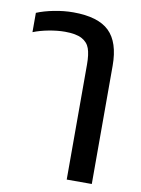

<svg xmlns="http://www.w3.org/2000/svg" viewBox="-81 -606 603 822"><g transform="rotate(10 220.0 -195.0)"><path d="M267 -340Q267 -384 258 -409.5Q249 -435 223.5 -448.5Q198 -462 150 -462Q118 -462 80.5 -455Q43 -448 13 -436V-520Q44 -533 87 -541.5Q130 -550 171 -550Q279 -550 327.5 -503Q376 -456 376 -354V160H267Z"/></g></svg>

Font: Kanit
Style: Regular
Weight: 400
Designer: Katatrad Team
Foundry: Cadson Demak
Version: Version 1.001